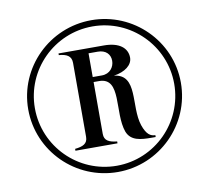

<svg xmlns="http://www.w3.org/2000/svg" viewBox="-80 -806 989 908"><g transform="rotate(-10 414.5 -351.5)"><path d="M415 13C616 13 781 -150 781 -352C781 -553 616 -716 415 -716C213 -716 48 -553 48 -352C48 -150 213 13 415 13ZM415 -17C230 -17 80 -167 80 -352C80 -536 230 -686 415 -686C599 -686 749 -536 749 -352C749 -167 599 -17 415 -17ZM561 -186C529 -281 589 -426 475 -439C530 -447 565 -475 565 -510C565 -556 527 -588 453 -588H235V-580C272 -577 295 -566 295 -532V-177C295 -144 272 -134 234 -130V-121H436V-130C398 -134 375 -144 375 -177V-426H401C510 -426 447 -265 482 -169C500 -123 546 -119 600 -119H619V-128C597 -128 577 -139 561 -186ZM419 -450H375V-564H419C458 -564 479 -541 479 -510C479 -480 458 -450 419 -450Z"/></g></svg>

Font: Sprat Condensed Medium
Style: Regular
Weight: 500
Width: 3
Designer: Ethan Nakache
Foundry: Collletttivo
Version: Version 2.000;Glyphs 3.2 (3217)